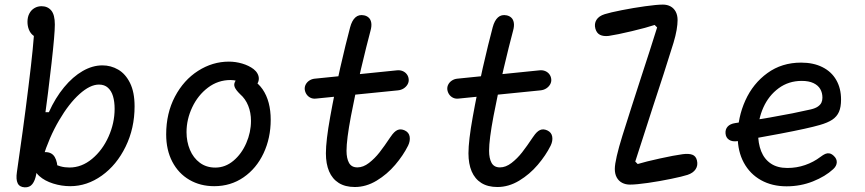

<svg xmlns="http://www.w3.org/2000/svg" viewBox="-20 -798 3760 835"><path d="M127.5 -80.5Q127.5 -106.5 140.7 -121.5Q153.8 -136.5 177.2 -136.5Q205.3 -136.5 218 -115.2Q230.7 -93.8 230.7 -55.3H185V-104Q197.3 -94.7 211.5 -87Q225.7 -79.3 243.6 -74.4Q261.5 -69.5 282.2 -69.5Q335.2 -69.5 380.4 -107.1Q425.7 -144.7 452.1 -203.9Q478.5 -263.2 478.5 -324.7Q478.5 -355.8 471.5 -379.4Q464.5 -403 449.3 -416.6Q434.2 -430.2 410.3 -430.2Q371.7 -430.2 325.7 -388.9Q279.7 -347.7 236.8 -274.4Q193.8 -201.2 165.5 -109.7H128.7L156.3 -310H192.5Q220.5 -372.3 258.6 -418.4Q296.7 -464.5 339.5 -489.1Q382.3 -513.7 425.3 -513.7Q462.2 -513.7 493.9 -495.3Q525.7 -477 545.5 -437.1Q565.3 -397.2 565.3 -335.7Q565.3 -239.8 526.2 -160.1Q487.2 -80.3 422.8 -34.3Q358.3 11.7 285.5 11.7Q247.7 11.7 211.1 0.2Q174.5 -11.3 151 -32.3Q127.5 -53.3 127.5 -80.5ZM53.5 -49.5Q64.3 -124 78.2 -224.3Q92 -324.7 103.8 -421.5Q127.5 -611.5 129.5 -682.2L152.7 -634.5Q136.3 -634.5 124.2 -643.9Q112.2 -653.3 105.8 -669Q99.5 -684.7 99.5 -703.2Q99.5 -724 107.7 -739.3Q115.8 -754.7 129.8 -762.8Q143.7 -771 160.5 -771Q187.2 -771 202.8 -752.5Q218.5 -734 218.5 -691.2Q218.5 -650.2 204.2 -523.7Q190 -397.2 170.7 -256.6Q151.3 -116 137.7 -40.8Q132.7 -12.8 120.8 2.4Q109 17.7 87.3 16.7Q64.7 15.5 56.8 -1.2Q48.8 -18 53.5 -49.5Z M702.7 -213.5Q702.7 -305.3 740.7 -377.6Q778.7 -449.8 841.5 -489.9Q904.3 -530 975.5 -530Q1004.7 -530 1033.5 -521.5Q1062.3 -513 1083 -497.3Q1094 -488.7 1099.8 -477.9Q1105.7 -467.2 1105.6 -455.8Q1105.5 -444.5 1099.3 -434.3Q1093 -423.7 1084.3 -421.2Q1075.7 -418.7 1066.3 -421.3Q1057 -424 1044.2 -431Q1042.7 -431.5 1041.7 -432.2L1036.8 -434.7Q1023 -441.8 1010.5 -445.9Q998 -450 982.8 -450Q928.2 -450 884.4 -416.9Q840.7 -383.8 815.9 -331.2Q791.2 -278.7 791.2 -223.5Q791.2 -181.8 806 -146.5Q820.8 -111.2 849.1 -90.2Q877.3 -69.2 916.5 -69.2Q959.7 -69.2 995.2 -98.9Q1030.7 -128.7 1051.1 -175.8Q1071.5 -222.8 1071.5 -272.2Q1071.5 -308.3 1059.4 -338.4Q1047.3 -368.5 1024.2 -388.5Q1006 -406.3 1000.9 -418.8Q995.8 -431.3 1002.5 -443.3Q1008.8 -455.2 1023 -459.4Q1037.2 -463.7 1052.7 -461.1Q1068.2 -458.5 1077.3 -451.7Q1104 -435.7 1121.9 -409.8Q1139.8 -383.8 1148.6 -350.2Q1157.3 -316.7 1157.3 -277.5Q1157.3 -197.7 1126.3 -131.6Q1095.3 -65.5 1039.3 -26.9Q983.3 11.7 911.7 11.7Q851 11.7 803.5 -16Q756 -43.7 729.3 -94.8Q702.7 -145.8 702.7 -213.5Z M1397.3 -131.3Q1397.3 -186 1416.1 -290.3Q1434.8 -394.7 1459.5 -502.5Q1484.2 -610.3 1502.7 -679.3Q1510.5 -708.7 1525.6 -722.3Q1540.7 -736 1563.7 -731.2Q1575.7 -728.7 1583.9 -720.9Q1592.2 -713.2 1594.6 -698.9Q1597 -684.7 1591.3 -664.3Q1574.5 -601.7 1550.1 -498.6Q1525.7 -395.5 1506.3 -293.2Q1487 -191 1487 -142.2Q1487 -109.3 1497.8 -89.7Q1508.7 -70 1534.3 -70Q1559.5 -70 1584.6 -89.3Q1609.7 -108.7 1630.6 -135.4Q1651.5 -162.2 1678 -202L1679.5 -204Q1694.3 -226.2 1708.6 -232.5Q1722.8 -238.8 1740.3 -230.8Q1758.5 -222.3 1761.6 -203.7Q1764.7 -185 1754.7 -164.5Q1733.7 -122.3 1698.7 -81.2Q1663.7 -40 1617.9 -12.3Q1572.2 15.3 1523 15.3Q1481.5 15.3 1453.3 -2.3Q1425.2 -20 1411.2 -52.8Q1397.3 -85.7 1397.3 -131.3ZM1305.3 -409.3Q1304.3 -420.8 1309.8 -431Q1315.3 -441.2 1325.5 -447.8Q1335.7 -454.3 1347.5 -455.7L1706.7 -492.2Q1720.2 -493.5 1731.2 -488.9Q1742.2 -484.3 1749.1 -475.2Q1756 -466.2 1757.3 -454.3Q1758.7 -442.3 1752.8 -431.5Q1746.8 -420.7 1735.7 -413.5Q1724.5 -406.3 1710.2 -405L1353.7 -369.2Q1340.8 -367.8 1330.3 -372.9Q1319.8 -378 1313.2 -387.7Q1306.7 -397.3 1305.3 -409.3Z M2017.3 -131.3Q2017.3 -186 2036.1 -290.3Q2054.8 -394.7 2079.5 -502.5Q2104.2 -610.3 2122.7 -679.3Q2130.5 -708.7 2145.6 -722.3Q2160.7 -736 2183.7 -731.2Q2195.7 -728.7 2203.9 -720.9Q2212.2 -713.2 2214.6 -698.9Q2217 -684.7 2211.3 -664.3Q2194.5 -601.7 2170.1 -498.6Q2145.7 -395.5 2126.3 -293.2Q2107 -191 2107 -142.2Q2107 -109.3 2117.8 -89.7Q2128.7 -70 2154.3 -70Q2179.5 -70 2204.6 -89.3Q2229.7 -108.7 2250.6 -135.4Q2271.5 -162.2 2298 -202L2299.5 -204Q2314.3 -226.2 2328.6 -232.5Q2342.8 -238.8 2360.3 -230.8Q2378.5 -222.3 2381.6 -203.7Q2384.7 -185 2374.7 -164.5Q2353.7 -122.3 2318.7 -81.2Q2283.7 -40 2237.9 -12.3Q2192.2 15.3 2143 15.3Q2101.5 15.3 2073.3 -2.3Q2045.2 -20 2031.2 -52.8Q2017.3 -85.7 2017.3 -131.3ZM1925.3 -409.3Q1924.3 -420.8 1929.8 -431Q1935.3 -441.2 1945.5 -447.8Q1955.7 -454.3 1967.5 -455.7L2326.7 -492.2Q2340.2 -493.5 2351.2 -488.9Q2362.2 -484.3 2369.1 -475.2Q2376 -466.2 2377.3 -454.3Q2378.7 -442.3 2372.8 -431.5Q2366.8 -420.7 2355.7 -413.5Q2344.5 -406.3 2330.2 -405L1973.7 -369.2Q1960.8 -367.8 1950.3 -372.9Q1939.8 -378 1933.2 -387.7Q1926.7 -397.3 1925.3 -409.3Z M2653.8 -63.2Q2653.8 -82.5 2662.4 -119.8Q2671 -157 2686.5 -206.8Q2710.5 -283.5 2726.8 -333.8Q2743.2 -384.2 2768.2 -462Q2791.8 -534.5 2805.2 -575.8Q2818.5 -617 2837.8 -678.7L2827 -689.5Q2792.3 -677.8 2728 -662.5Q2663.7 -647.2 2627.2 -641.8Q2604.2 -639.2 2589.5 -646.5Q2574.8 -653.8 2569.3 -673.3Q2563.5 -694.5 2573.9 -711.5Q2584.3 -728.5 2610.3 -736.5Q2633.5 -743.8 2684.2 -753.8Q2735 -763.8 2786 -770.9Q2837 -778 2863 -778Q2881.7 -778 2896.1 -770.2Q2910.5 -762.3 2918.7 -747.1Q2926.8 -731.8 2926.8 -710.5Q2926.8 -692.7 2922.6 -667.7Q2918.3 -642.7 2909 -611.7Q2883.5 -529.5 2866.3 -476.7Q2849.2 -423.8 2819.5 -333.5Q2795.8 -259.5 2775.3 -196.4Q2754.8 -133.3 2742.7 -95.5L2753.3 -84.7Q2788.3 -95.3 2849.8 -108.8Q2911.3 -122.3 2948 -127.3Q2974.8 -131 2990.7 -125.2Q3006.5 -119.5 3011 -100.3Q3016.2 -78.5 3005.2 -62Q2994.3 -45.5 2970 -37.5Q2948 -30.3 2898.3 -20.1Q2848.7 -9.8 2797.9 -2.5Q2747.2 4.8 2719.5 4.8Q2700.7 4.8 2685.8 -2.9Q2670.8 -10.7 2662.3 -26Q2653.8 -41.3 2653.8 -63.2Z M3188.2 -204.8Q3188.2 -287.5 3221.5 -361.2Q3254.8 -434.8 3317.4 -480.2Q3380 -525.7 3464 -525.7Q3517.7 -525.7 3556.9 -505.9Q3596.2 -486.2 3616.9 -449.9Q3637.7 -413.7 3637.7 -365Q3637.7 -332.3 3628.7 -311.7Q3619.7 -291 3599.8 -277.6Q3579.8 -264.2 3544.8 -254.3Q3495.3 -239.8 3373.3 -216.6Q3251.3 -193.3 3188.2 -184.3Q3164.7 -180.8 3150.7 -190.1Q3136.7 -199.3 3135.3 -217.7Q3133.8 -235.3 3144.4 -247.3Q3155 -259.3 3177.3 -262.7Q3214.3 -268.2 3249.8 -273.9Q3285.2 -279.7 3327.2 -286.8Q3384.2 -296.7 3426.1 -305.1Q3468 -313.5 3506.5 -322.3Q3526.2 -327 3537.2 -334.8Q3548.3 -342.7 3552.5 -352.1Q3556.7 -361.5 3556.7 -373.3Q3556.7 -394.5 3547.2 -410.8Q3537.8 -427 3517.7 -436.6Q3497.5 -446.2 3466.7 -446.2Q3409.7 -446.2 3366.4 -414.3Q3323.2 -382.5 3299.9 -330.8Q3276.7 -279 3276.7 -221.5Q3276.7 -174.7 3290.3 -140.2Q3304 -105.8 3332.4 -86.7Q3360.8 -67.5 3404.3 -67.5Q3444.7 -67.5 3481.3 -80.2Q3518 -92.8 3548.3 -115.8Q3560.2 -124.8 3568.8 -128.6Q3577.5 -132.3 3586.6 -131Q3595.7 -129.7 3605.5 -120.7Q3619.8 -107.7 3619.1 -91.8Q3618.3 -75.8 3603.5 -62.3Q3569.5 -30.8 3515.6 -9.2Q3461.7 12.3 3400.7 12.3Q3337.7 12.3 3289.6 -14.5Q3241.5 -41.3 3214.8 -90.6Q3188.2 -139.8 3188.2 -204.8Z"/></svg>

Font: Monaspace Radon Var
Style: Regular
Weight: 400
Designer: Riley Cran and the Lettermatic Team
Version: Version 1.000 (Monaspace Radon Var)